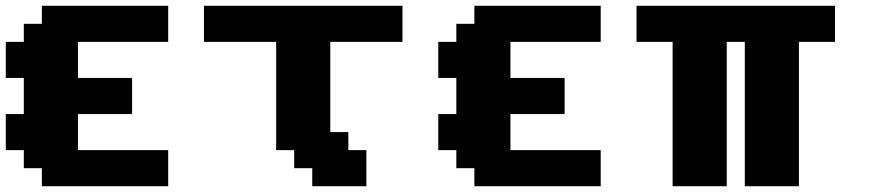

<svg xmlns="http://www.w3.org/2000/svg" viewBox="-20 -645 3036 665"><path d="M125 0H562.5V-125H250V-250H437.5V-375H250V-500H562.5V-625H125V-562.5H62.5V-500H0V-375H62.5V-250H0V-125H62.5V-62.5H125Z M1061.5 0H1249V-125H1186.5V-187.5H1124V-500H1374V-625H686.5V-500H936.5V-125H999V-62.5H1061.5Z M1623 0H2060.5V-125H1748V-250H1935.5V-375H1748V-500H2060.5V-625H1623V-562.5H1560.5V-500H1498V-375H1560.5V-250H1498V-125H1560.5V-62.5H1623Z M2559.6 0H2747.1V-500H2872.1V-625H2184.6V-500H2309.6V0H2497.1V-500H2559.6Z"/></svg>

Font: Faithful 32x
Style: Semibold
Weight: 400
Foundry: Faithful Resource Pack
Version: Version 1.0; January 27, 2023